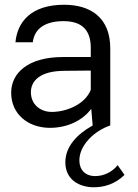

<svg xmlns="http://www.w3.org/2000/svg" viewBox="-20 -528 582 808"><path d="M475 167C453 195 418 213 381 213C337 213 314 185 314 147C314 82 378 22 444 0V-325C444 -451 364 -508 250 -508C111 -508 53 -436 45 -350H118C125 -411 175 -439 247 -439C320 -439 362 -406 362 -327V-288H245C97 -288 27 -220 27 -138C27 -48 97 8 186 10C266 11 329 -23 364 -70L370 0C302 38 255 90 255 155C255 219 300 256 367 260C418 262 467 245 504 208ZM362 -150C337 -87 257 -57 198 -57C149 -57 110 -89 110 -140C110 -186 146 -230 253 -230L362 -231Z"/></svg>

Font: Oakes
Style: Regular
Weight: 400
Designer: Samuel Oakes
Foundry: Samuel Oakes
Version: Version 1.003;PS 001.003;hotconv 1.0.88;makeotf.lib2.5.64775